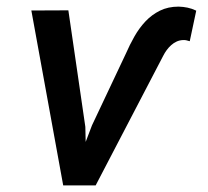

<svg xmlns="http://www.w3.org/2000/svg" viewBox="-20 -560 627 580"><path d="M237.8 -176.8 238.8 -131.3 257.8 -181.2 360.4 -398.4Q371.6 -424.3 386 -449.7Q400.4 -475.1 419.4 -495.4Q438.5 -515.6 463.1 -527.8Q487.8 -540 519.5 -540Q533.7 -539.6 546.6 -536.9Q559.6 -534.2 572.8 -527.8L553.2 -435.5Q548.3 -437 543.2 -438.2Q538.1 -439.5 532.7 -439Q522 -438.5 513.2 -434.3Q504.4 -430.2 497.1 -423.6Q489.7 -417 483.6 -408.7Q477.5 -400.4 473.1 -391.6L269 0H170.9L74.7 -528.3L186.5 -528.8Z"/></svg>

Font: Roboto Mono Medium
Style: Italic
Weight: 500
Designer: Google
Version: Version 2.000985; 2015; ttfautohint (v1.3)